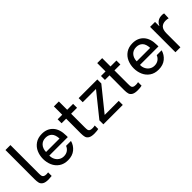

<svg xmlns="http://www.w3.org/2000/svg" viewBox="166 -1781 2820 2820"><g transform="rotate(-45 1575.5 -371.5)"><path d="M73 -149 74 -750H177V-167Q177 -130 180.5 -112Q184 -94 200 -83Q216 -72 251 -72Q270 -72 285 -75V-1Q243 4 215 4Q151 4 120 -16Q89 -36 81 -67.5Q73 -99 73 -149Z M371 -267Q371 -338 398 -400.5Q425 -463 481.5 -502Q538 -541 620 -541Q728 -541 792 -470.5Q856 -400 856 -266V-237H472V-230Q472 -190 490 -155Q508 -120 541 -98.5Q574 -77 617 -77Q664 -77 698 -100.5Q732 -124 747 -164H849Q829 -90 770 -41.5Q711 7 619 7Q537 7 481 -32Q425 -71 398 -133.5Q371 -196 371 -267ZM475 -308H755Q751 -389 714.5 -425.5Q678 -462 618 -462Q554 -462 515.5 -420Q477 -378 475 -308Z M1030 -527V-700H1133V-527H1256V-445H1133V-163Q1133 -126 1136.5 -109Q1140 -92 1155.5 -82Q1171 -72 1207 -72Q1232 -72 1256 -78V-5Q1249 -2 1223 1Q1197 4 1171 4Q1108 4 1077 -14.5Q1046 -33 1037.5 -62.5Q1029 -92 1029 -140L1030 -445H935V-527Z M1358 0V-83L1647 -442V-444H1373V-529H1761V-446L1471 -87V-84H1761V0Z M1930 -527V-700H2033V-527H2156V-445H2033V-163Q2033 -126 2036.5 -109Q2040 -92 2055.5 -82Q2071 -72 2107 -72Q2132 -72 2156 -78V-5Q2149 -2 2123 1Q2097 4 2071 4Q2008 4 1977 -14.5Q1946 -33 1937.5 -62.5Q1929 -92 1929 -140L1930 -445H1835V-527Z M2254 -267Q2254 -338 2281 -400.5Q2308 -463 2364.5 -502Q2421 -541 2503 -541Q2611 -541 2675 -470.5Q2739 -400 2739 -266V-237H2355V-230Q2355 -190 2373 -155Q2391 -120 2424 -98.5Q2457 -77 2500 -77Q2547 -77 2581 -100.5Q2615 -124 2630 -164H2732Q2712 -90 2653 -41.5Q2594 7 2502 7Q2420 7 2364 -32Q2308 -71 2281 -133.5Q2254 -196 2254 -267ZM2358 -308H2638Q2634 -389 2597.5 -425.5Q2561 -462 2501 -462Q2437 -462 2398.5 -420Q2360 -378 2358 -308Z M2855 -527H2958V-443H2964Q2977 -478 3010.5 -502.5Q3044 -527 3097 -527Q3111 -527 3121 -526Q3131 -525 3141 -521L3137 -423Q3110 -431 3081 -431Q3022 -431 2990 -397.5Q2958 -364 2958 -287V0H2855Z"/></g></svg>

Font: Lopes Sans Medium
Style: Regular
Weight: 500
Designer: Gabriel Lam, Diego Maldonado
Foundry: TypeRant, Foresti Design
Version: Version 4.000